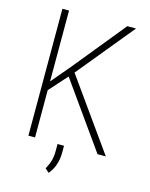

<svg xmlns="http://www.w3.org/2000/svg" viewBox="-129 -792 810 1039"><g transform="rotate(15 276.5 -272.5)"><path d="M126 -710.9V0H88.9V-710.9ZM501.5 -710.9 237.8 -389.6 112.3 -249.5 111.3 -296.4 215.3 -419.4 452.6 -710.9ZM476.1 0 209 -376 231 -409.2 522.5 0ZM289.1 2.9V40.5Q289.1 79.1 277.8 111.1Q266.6 143.1 246.6 166L224.6 146.5Q238.8 121.6 245.8 97.4Q252.9 73.2 252.9 41.5V2.9Z"/></g></svg>

Font: Roboto Condensed ExtraLight
Style: Regular
Weight: 250
Designer: Christian Robertson
Foundry: Google
Version: Version 3.008; 2023